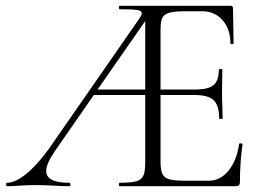

<svg xmlns="http://www.w3.org/2000/svg" viewBox="-20 -645 911 665"><path d="M820 -145Q811 -82 811 -15Q811 -7 807.5 -3.5Q804 0 795 0H394Q392 0 392 -6Q392 -12 394 -12Q433 -12 451.5 -17Q470 -22 476.5 -36.5Q483 -51 483 -81V-316H305L171 -123Q140 -78 140 -53Q140 -12 219 -12Q224 -12 224 -6Q224 0 219 0Q201 0 167 -2Q129 -4 101 -4Q78 -4 48 -2Q20 0 5 0Q1 0 1 -6Q1 -12 5 -12Q34 -12 73 -44.5Q112 -77 151 -132L458 -574Q471 -592 471 -599Q471 -608 454.5 -610.5Q438 -613 394 -613Q392 -613 392 -619Q392 -625 394 -625H778Q787 -625 787 -616L789 -495Q789 -492 783.5 -492Q778 -492 778 -495Q778 -544 751 -575Q724 -606 680 -606H622Q584 -606 566.5 -601Q549 -596 542.5 -583.5Q536 -571 536 -543V-335H656Q702 -335 720 -350.5Q738 -366 738 -404Q738 -406 744 -406Q750 -406 750 -404L749 -325Q749 -296 750 -282L751 -235Q751 -233 745 -233Q739 -233 739 -235Q739 -280 720 -298Q701 -316 653 -316H536V-85Q536 -56 542.5 -42.5Q549 -29 566.5 -24Q584 -19 622 -19H703Q743 -19 771.5 -54Q800 -89 808 -146Q808 -149 814 -148.5Q820 -148 820 -145ZM483 -335V-572L318 -335Z"/></svg>

Font: Cormorant Infant Light
Style: Regular
Weight: 300
Designer: Christian Thalmann (Catharsis Fonts)
Version: Version 3.000